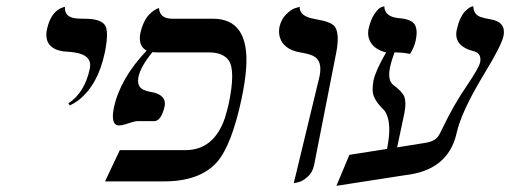

<svg xmlns="http://www.w3.org/2000/svg" viewBox="-20 -581 1634 615"><path d="M203.6 -243.2 199.2 -250Q251.5 -284.7 267.6 -360.8Q276.9 -404.3 218.3 -413.1Q209 -414.6 200.2 -415Q128.9 -417.5 128.4 -469.7Q128.4 -478.5 130.4 -486.8Q143.1 -545.9 183.6 -558.1Q183.6 -558.1 188 -559.1Q185.5 -525.9 224.1 -522Q233.4 -521 251 -521Q308.1 -521 318.8 -495.6Q328.1 -472.2 315.4 -411.1Q293.5 -308.1 230.5 -259.3Q216.8 -249.5 203.6 -243.2Z M712.4 -248Q734.9 -354 712.9 -387.2Q694.8 -412.6 651.4 -413.1H485.4Q476.1 -413.1 468.3 -414.1Q431.2 -368.7 423.8 -335.9Q417 -304.2 439.5 -293.5Q451.2 -288.1 470.2 -285.2Q514.2 -274.9 507.3 -240.2Q496.6 -194.3 474.6 -192.9H418.5Q411.1 -192.9 380.4 -182.6Q369.6 -179.2 361.8 -179.2Q333.5 -179.2 344.7 -235.8Q345.2 -237.3 345.2 -237.8Q365.2 -329.6 449.7 -418.9Q421.4 -434.1 429.7 -475.1Q434.1 -495.1 441.7 -510.5Q449.2 -525.9 457.3 -533.9Q465.3 -542 472.7 -547.1Q480 -552.2 484.9 -553.7L489.3 -555.2Q491.2 -522 530.3 -521H662.1Q778.8 -521 768.6 -364.3Q765.6 -320.8 753.9 -265.1Q722.2 -116.2 675.3 -62Q620.1 0 505.4 0H316.4L363.8 -100.1H573.7Q665 -100.1 700.2 -202.6Q707 -223.6 712.4 -248Z M920.9 5.9 1003.4 -335.9Q1014.2 -387.7 982.4 -402.3Q968.3 -408.7 941.9 -413.1Q887.7 -422.4 876 -462.9Q872.1 -478 875 -494.1Q880.4 -519 896.7 -535.2Q913.1 -551.3 926.3 -555.2L939.9 -559.1Q939 -532.7 975.6 -522.9Q981.9 -521.5 993.7 -519Q1041 -511.2 1052.7 -495.6Q1069.3 -471.2 1055.7 -405.8L985.8 -50.8Q981 -28.3 964.8 -14.2Q948.7 0 934.6 2.9Z M1334 -122.1Q1371.1 -126.5 1383.3 -144Q1388.7 -151.4 1399.9 -175.3Q1432.6 -243.7 1475.1 -306.2Q1513.7 -362.8 1518.1 -381.8Q1522.5 -409.2 1500.5 -416Q1432.1 -432.6 1442.9 -484.9Q1447.3 -505.4 1454.3 -520.8Q1461.4 -536.1 1468.5 -543.5Q1475.6 -550.8 1481.9 -555.2Q1488.3 -559.6 1492.2 -560.1L1496.1 -561Q1496.6 -535.2 1518.6 -526.9Q1530.8 -522.5 1552.2 -519Q1601.6 -510.3 1592.8 -465.8Q1586.4 -435.1 1530.3 -343.3Q1457 -222.2 1442.4 -153.8Q1415.5 -35.6 1278.3 -20L1057.6 14.2L1099.1 -85L1219.7 -104Q1236.8 -187.5 1213.4 -224.1Q1210.9 -227.5 1209.5 -229Q1175.8 -261.2 1173.8 -288.6Q1172.9 -304.2 1176.3 -323.2Q1183.6 -356 1216.8 -413.1Q1171.9 -423.8 1161.1 -459.5Q1157.7 -473.1 1160.2 -486.8Q1167 -518.1 1179.7 -536.6Q1192.4 -555.2 1201.7 -558.1L1210.9 -561Q1211.9 -527.3 1256.8 -522.9Q1299.3 -520 1309.6 -500.5Q1318.4 -482.4 1311.5 -451.2Q1306.6 -428.7 1293.5 -408.2Q1271.5 -413.1 1243.7 -413.1Q1234.4 -388.7 1229 -363.8Q1221.2 -323.2 1239.7 -309.1Q1270 -286.1 1275.4 -270.5Q1281.7 -251 1275.4 -219.2L1252 -108.9Z"/></svg>

Font: Linux Biolinum Slanted O
Style: Slanted
Weight: 400
Designer: Philipp H. Poll
Foundry: Philipp H. Poll
Version: Version 1.0.4